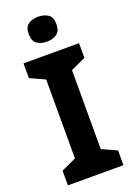

<svg xmlns="http://www.w3.org/2000/svg" viewBox="-173 -992 734 1056"><g transform="rotate(-20 194.5 -464.0)"><path d="M357 0H32V-86L119 -126V-588L32 -628V-714H357V-628L270 -588V-126L357 -86ZM195 -928Q228 -928 252 -912.5Q276 -897 276 -855Q276 -814 252 -798Q228 -782 195 -782Q161 -782 137.5 -798Q114 -814 114 -855Q114 -897 137.5 -912.5Q161 -928 195 -928Z"/></g></svg>

Font: Noto Sans New Tai Lue
Style: Regular
Weight: 400
Designer: Monotype Design Team
Foundry: Monotype Imaging Inc.
Version: Version 2.003